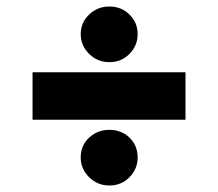

<svg xmlns="http://www.w3.org/2000/svg" viewBox="-20 -638 670 590"><path d="M316 -447Q279.5 -447 253.8 -472.5Q228 -498 228 -533Q228 -568.5 253.8 -593.2Q279.5 -618 316 -618Q353 -618 378 -593.2Q403 -568.5 403 -533Q403 -498 378 -472.5Q353 -447 316 -447ZM80 -270V-416H550V-270ZM316 -68Q279.5 -68 253.8 -93.5Q228 -119 228 -154Q228 -191 253.8 -215Q279.5 -239 316 -239Q353 -239 378 -215Q403 -191 403 -154Q403 -119 378 -93.5Q353 -68 316 -68Z"/></svg>

Font: Overpass Black
Style: Regular
Weight: 900
Designer: Delve Withrington, Dave Bailey, Thomas Jockin
Foundry: Delve Fonts LLC
Version: Version 4.000; ttfautohint (v1.8.3)